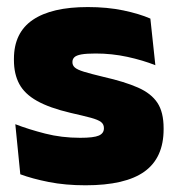

<svg xmlns="http://www.w3.org/2000/svg" viewBox="-20 -526 515 558"><path d="M228.5 12.5Q170 12.5 122 3Q74 -6.5 39 -19.5L24.5 -165Q63.5 -150 111.2 -137.8Q159 -125.5 213 -125.5Q252.5 -125.5 267.2 -132Q282 -138.5 282 -153V-154Q282 -165 273.5 -171.5Q265 -178 243.8 -183.8Q222.5 -189.5 185 -198Q123.5 -212.5 87.5 -232.8Q51.5 -253 36 -282Q20.5 -311 20.5 -351V-355Q20.5 -431 75.2 -468.2Q130 -505.5 235 -505.5Q291.5 -505.5 338.2 -495.8Q385 -486 417 -472L431.5 -336.5Q395 -351 350 -360.8Q305 -370.5 258 -370.5Q231 -370.5 216.2 -367.8Q201.5 -365 196 -359.5Q190.5 -354 190.5 -346V-345Q190.5 -336 197.5 -329.8Q204.5 -323.5 224 -317.5Q243.5 -311.5 281 -302.5Q342.5 -288.5 381 -271.5Q419.5 -254.5 437.5 -227.2Q455.5 -200 455.5 -153.5V-150.5Q455.5 -67.5 400 -27.5Q344.5 12.5 228.5 12.5Z"/></svg>

Font: Anek Kannada ExtraBold
Style: Regular
Weight: 800
Version: Version 1.003